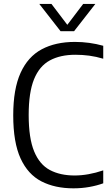

<svg xmlns="http://www.w3.org/2000/svg" viewBox="-20 -966 570 994"><path d="M360 9Q264.5 9 194.5 -27Q124.5 -63 86.5 -145.8Q48.5 -228.5 48.5 -369Q48.5 -505 86.5 -588.8Q124.5 -672.5 196 -710.8Q267.5 -749 368 -749Q443 -749 514.5 -729V-662Q477.5 -673 442.2 -677.8Q407 -682.5 370 -682.5Q292 -682.5 238 -653.2Q184 -624 156.2 -555.8Q128.5 -487.5 128.5 -371Q128.5 -250.5 156.8 -182.2Q185 -114 238.2 -85.8Q291.5 -57.5 366 -57.5Q436.5 -57.5 514.5 -84V-17Q481.5 -5 442.2 2Q403 9 360 9ZM293.5 -804.5 183.5 -945.5H246.5L328.5 -837.5L410.5 -945.5H473.5L363.5 -804.5Z"/></svg>

Font: Encode Sans Semi Condensed
Style: Regular
Weight: 400
Width: 4
Designer: Multiple Designers
Foundry: Impallari Type
Version: Version 3.000; ttfautohint (v1.8.3) -l 8 -r 50 -G 200 -x 14 